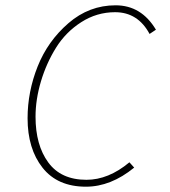

<svg xmlns="http://www.w3.org/2000/svg" viewBox="-20 -692 640 724"><path d="M304 12Q197 12 140.5 -59.5Q84 -131 84 -246Q84 -346 122 -441.5Q160 -537 238 -604.5Q316 -672 416 -672Q513 -672 568 -580L544 -564Q500 -646 414 -646Q345 -646 286.5 -608.5Q228 -571 191.5 -512.5Q155 -454 134.5 -385.5Q114 -317 114 -252Q114 -145 162 -79.5Q210 -14 306 -14Q389 -14 468 -80L486 -60Q398 12 304 12Z"/></svg>

Font: TypoPRO Source Code Pro
Style: Italic
Weight: 200
Italic angle: -11°
Monospace: yes
Designer: Paul D. Hunt, Teo Tuominen
Foundry: Adobe Systems Incorporated
Version: Version 1.030;PS 1.0;hotconv 1.0.84;makeotf.lib2.5.63406